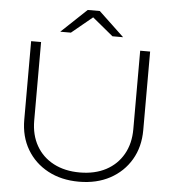

<svg xmlns="http://www.w3.org/2000/svg" viewBox="-62 -1009 968 1077"><g transform="rotate(5 422.0 -470.0)"><path d="M143 -308Q143 -227 177.5 -166.5Q212 -106 275 -73Q338 -40 422 -40Q507 -40 569.5 -73Q632 -106 666.5 -166.5Q701 -227 701 -308V-750H757V-308Q757 -213 714.5 -141Q672 -69 597 -28.5Q522 12 422 12Q323 12 247.5 -28.5Q172 -69 129.5 -141Q87 -213 87 -308V-750H143ZM388 -952H456L599 -817H539L414 -920H430L305 -817H245Z"/></g></svg>

Font: Unbounded ExtraLight
Style: Regular
Weight: 250
Designer: Luke Prowse, Jean-Baptiste Morizot, Fátima Lázaro, Florian Runge
Foundry: NaN
Version: Version 1.701;gftools[0.9.28.dev5+ged2979d]